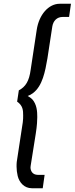

<svg xmlns="http://www.w3.org/2000/svg" viewBox="-20 -800 397 1020"><path d="M258 -660C263 -689 282 -710 313 -710H347L357 -780H297C238 -780 187 -722 175 -641L143 -430C135 -369 116 -339 80 -320L71 -260C102 -239 103 -213 103 -187C103 -176 103 -164 101 -150L69 60C68 68 68 77 68 85C68 101 70 118 74 135C83 171 110 200 149 200H207L217 129H182C150 129 142 105 142 89C142 86 143 83 143 80L170 -90C177 -133 178 -164 178 -178C178 -208 176 -245 151 -273C144 -280 136 -285 127 -290C138 -294 147 -299 156 -306C206 -344 220 -421 232 -490Z"/></svg>

Font: Jost
Style: Italic
Weight: 400
Italic angle: -5°
Version: Version 3.710